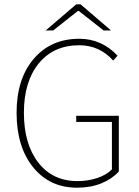

<svg xmlns="http://www.w3.org/2000/svg" viewBox="-20 -850 640 882"><path d="M334 12.2Q208 12.2 132.1 -81.8Q56.2 -175.8 56.2 -332Q56.2 -487.3 134.8 -579.6Q213.4 -671.9 344.2 -671.9Q446.8 -671.9 520 -594.2L500 -571.8Q437 -642.1 344.2 -642.1Q226.1 -642.1 158 -558.6Q89.8 -475.1 89.8 -332Q89.8 -188.5 155.8 -103.3Q221.7 -18.1 335.9 -18.1Q384.3 -18.1 426.5 -32.2Q468.8 -46.4 494.1 -71.8V-290H330.1V-317.9H525.9V-62Q494.6 -27.8 445.6 -7.8Q396.5 12.2 334 12.2ZM189.9 -710 330.1 -830.1H350.1L490.2 -710H456.1L341.8 -799.8H337.9L224.1 -710Z"/></svg>

Font: Source Sans 3 ExtraLight
Style: Regular
Weight: 200
Designer: Paul D. Hunt
Foundry: Adobe
Version: Version 3.052;hotconv 1.1.0;makeotfexe 2.6.0